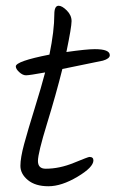

<svg xmlns="http://www.w3.org/2000/svg" viewBox="-20 -665 402 668"><path d="M197 -425Q175 -337 143.5 -234.5Q112 -132 112 -105Q112 -78 139 -78Q187 -78 237 -98.5Q287 -119 291 -119Q305 -119 305 -107Q305 -83 249.5 -50Q194 -17 148.5 -17Q103 -17 77 -38.5Q51 -60 51 -88Q51 -116 64 -164Q77 -212 100.5 -287.5Q124 -363 137 -413Q82 -403 70.5 -403Q59 -403 47 -414Q35 -425 35 -434Q35 -452 152 -475Q169 -558 169 -615Q169 -645 184 -645Q196 -645 212.5 -628.5Q229 -612 229 -591.5Q229 -571 211 -484Q281 -494 310 -494Q362 -494 362 -473Q362 -461 338 -454Z"/></svg>

Font: Kalam Light
Style: Regular
Weight: 300
Version: Version 2.001;PS 1.0;hotconv 1.0.79;makeotf.lib2.5.61930; tt